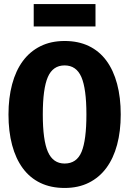

<svg xmlns="http://www.w3.org/2000/svg" viewBox="-20 -914 640 951"><path d="M578 -347Q578 -264 560 -197Q542 -130 507 -82.5Q472 -35 420 -9Q368 17 300 17Q232 17 180 -8Q128 -33 93 -80.5Q58 -128 40 -195.5Q22 -263 22 -347Q22 -429 40 -496.5Q58 -564 93 -611.5Q128 -659 180 -685Q232 -711 300 -711Q368 -711 420 -686Q472 -661 507 -613.5Q542 -566 560 -498.5Q578 -431 578 -347ZM408 -347Q408 -475 383 -532.5Q358 -590 300 -590Q242 -590 217 -532.5Q192 -475 192 -347Q192 -219 217.5 -161.5Q243 -104 300 -104Q360 -104 384 -162Q408 -220 408 -347ZM453 -783H147V-894H453Z"/></svg>

Font: Qzxlaeiskcpccdgjqmyffctclhy
Style: Regular
Weight: 700
Monospace: yes
Designer: Carrois Corporate & Edenspiekermann
Foundry: Carrois Corporate GbR & Edenspiekermann AG
Version: Version 2.001